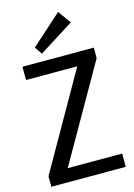

<svg xmlns="http://www.w3.org/2000/svg" viewBox="-139 -1019 759 1089"><g transform="rotate(-15 240.5 -474.0)"><path d="M22 -62 375 -682 417 -622H40V-700H459V-638L105 -18L62 -78H459V0H22ZM370 -872 166 -743 136 -787 316 -948Z"/></g></svg>

Font: Pathway Extreme SemiCondensed Medium
Style: Regular
Weight: 500
Width: 4
Version: Version 1.001;gftools[0.9.26]